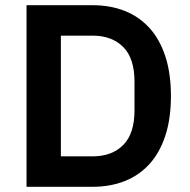

<svg xmlns="http://www.w3.org/2000/svg" viewBox="-20 -718 729 738"><path d="M82 -698H336Q404 -698 459.5 -676Q515 -654 554.5 -610.5Q594 -567 615.5 -501.5Q637 -436 637 -349Q637 -262 615.5 -196.5Q594 -131 554.5 -87.5Q515 -44 459.5 -22Q404 0 336 0H82ZM336 -117Q410 -117 453.5 -160.5Q497 -204 497 -294V-404Q497 -494 453.5 -537.5Q410 -581 336 -581H214V-117Z"/></svg>

Font: IBM Plex Sans Devanagari SemiBold
Style: Regular
Weight: 600
Designer: Mike Abbink, Paul van der Laan, Pieter van Rosmalen, Erin McLaughlin
Foundry: Bold Monday
Version: Version 1.1